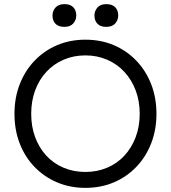

<svg xmlns="http://www.w3.org/2000/svg" viewBox="-20 -899 825 929"><path d="M50 -348Q50 -426 75.5 -491.5Q101 -557 147.5 -605.5Q194 -654 256.5 -680.5Q319 -707 393 -707Q468 -707 530.5 -680.5Q593 -654 639.5 -605.5Q686 -557 711.5 -491.5Q737 -426 737 -348Q737 -271 711.5 -205.5Q686 -140 639.5 -91.5Q593 -43 530.5 -16.5Q468 10 393 10Q319 10 256.5 -16.5Q194 -43 147.5 -91Q101 -139 75.5 -204.5Q50 -270 50 -348ZM656 -348Q656 -410 636.5 -461.5Q617 -513 582 -551Q547 -589 498.5 -610Q450 -631 393 -631Q336 -631 287.5 -610Q239 -589 204 -551Q169 -513 150 -461.5Q131 -410 131 -348Q131 -287 150 -235.5Q169 -184 204 -146Q239 -108 287.5 -87.5Q336 -67 393 -67Q450 -67 498.5 -87.5Q547 -108 582 -146Q617 -184 636.5 -235.5Q656 -287 656 -348ZM437 -824Q437 -846 451.5 -862.5Q466 -879 494 -879Q523 -879 537.5 -864Q552 -849 552 -824Q552 -802 537.5 -785.5Q523 -769 494 -769Q466 -769 451.5 -784Q437 -799 437 -824ZM234 -824Q234 -846 248.5 -862.5Q263 -879 292 -879Q320 -879 334.5 -864Q349 -849 349 -824Q349 -802 334.5 -785.5Q320 -769 292 -769Q263 -769 248.5 -784Q234 -799 234 -824Z"/></svg>

Font: Our Lexend Light
Style: Regular
Weight: 300
Designer: Bonnie Shaver-Troup, Thomas Jockin
Foundry: Lexend
Version: Version 1.007